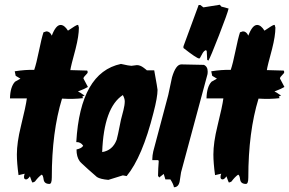

<svg xmlns="http://www.w3.org/2000/svg" viewBox="-20 -747 1217 808"><path d="M124 -453Q133 -479 144 -533Q155 -587 163 -611Q168 -613 175 -615Q190 -615 198 -597Q215 -642 235 -642Q251 -642 266 -618Q301 -642 306 -642H309Q312 -633 312 -631Q312 -596 298 -541Q278 -468 276 -452Q325 -450 347 -450Q349 -447 349 -443Q349 -439 340.5 -431Q332 -423 331 -417Q332 -416 350 -381Q339 -374 308 -362Q316 -359 331 -348L336 -346L326 -340L330 -334Q290 -329 241 -332Q198 -192 198 0Q198 27 188 27Q166 27 163.5 8Q161 -11 155 -12Q141 -2 127 17Q120 21 116 21Q115 21 106 -5Q97 8 90 8Q81 8 81 -2Q81 -9 84 -16L58 -10Q51 -61 51 -97Q51 -147 68 -216Q89 -301 93 -333H22Q23 -381 43 -403Q51 -407 66 -416L46 -428L42 -447Q86 -454 124 -453Z M643 -369Q643 -338 626 -273Q579 -86 513 -6L497 -9L436 10Q402 7 388 -2Q385 -4 351.5 -34Q318 -64 315 -69Q302 -87 302 -118Q325 -123 330 -134Q319 -150 301 -149Q318 -442 489 -478Q524 -470 533 -470Q537 -470 544.5 -471.5Q552 -473 556 -473Q570 -473 584.5 -462Q599 -451 598 -451H629Q643 -374 643 -369ZM505 -321Q505 -332 497 -347Q417 -295 410 -107Q454 -114 471 -159Q474 -167 489 -243Q494 -262 499.5 -283.5Q505 -305 505 -321Z M838 -474Q854 -467 854 -446Q854 -438 853 -434L742 -22Q739 -3 736 17Q731 41 712 41Q710 28 697 8H676L669 -15L650 0L645 -7Q645 -18 646 -38Q648 -62 648 -69L646 -73H621V-78Q621 -92 625 -110L688 -347Q696 -385 704 -422Q720 -476 743 -476Q742 -476 838 -474ZM752 -545V-552L816 -726H823L836 -716L905 -727L912 -719Q922 -717 942 -711Q938 -692 901.5 -598Q865 -504 857 -492L852 -495L850 -532L847 -536Q839 -534 832.5 -523Q826 -512 821 -502L818 -501Q808 -501 752 -545Z M951 -453Q960 -479 971 -533Q982 -587 990 -611Q995 -613 1002 -615Q1017 -615 1025 -597Q1042 -642 1062 -642Q1078 -642 1093 -618Q1128 -642 1133 -642H1136Q1139 -633 1139 -631Q1139 -596 1125 -541Q1105 -468 1103 -452Q1152 -450 1174 -450Q1176 -447 1176 -443Q1176 -439 1167.5 -431Q1159 -423 1158 -417Q1159 -416 1177 -381Q1166 -374 1135 -362Q1143 -359 1158 -348L1163 -346L1153 -340L1157 -334Q1117 -329 1068 -332Q1025 -192 1025 0Q1025 27 1015 27Q993 27 990.5 8Q988 -11 982 -12Q968 -2 954 17Q947 21 943 21Q942 21 933 -5Q924 8 917 8Q908 8 908 -2Q908 -9 911 -16L885 -10Q878 -61 878 -97Q878 -147 895 -216Q916 -301 920 -333H849Q850 -381 870 -403Q878 -407 893 -416L873 -428L869 -447Q913 -454 951 -453Z"/></svg>

Font: Ode an Erik AH
Style: Regular
Weight: 400
Designer: Andreas Höfeld
Foundry: Fontgrube AH
Version: Version 2.00